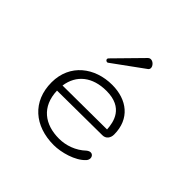

<svg xmlns="http://www.w3.org/2000/svg" viewBox="-161 -767 926 926"><g transform="rotate(45 302.5 -303.5)"><path d="M387.2 -572.8C392.1 -576.2 394 -581.5 394 -586.4C394 -600.1 378.9 -616.2 363.8 -616.2C358.4 -616.2 353.5 -614.3 348.6 -609.4L216.3 -474.6C213.9 -472.2 212.9 -469.7 212.9 -467.3C212.9 -461.4 218.8 -456.5 224.6 -456.5C226.6 -456.5 228.5 -457 230 -458.5ZM151.9 -225.1C163.6 -308.1 225.1 -356.9 320.3 -356.9C436 -356.9 450.7 -274.9 453.6 -227.1ZM319.3 -397C201.7 -397 103.5 -323.7 103.5 -198.7C103.5 -68.8 194.3 8.3 324.7 8.3C375.5 8.3 450.7 -12.2 486.8 -51.3C492.7 -57.6 495.6 -64.9 495.6 -71.8C495.6 -83.5 487.8 -93.3 476.1 -93.3C470.2 -93.3 463.4 -90.8 456.1 -85C418 -48.8 368.2 -31.7 320.8 -31.7C224.1 -31.7 153.8 -82.5 150.4 -189L457.5 -191.4C480.5 -191.4 495.1 -209.5 495.1 -233.9C495.1 -340.8 419.9 -397 319.3 -397Z"/></g></svg>

Font: Cutive Mono
Style: Regular
Weight: 400
Monospace: yes
Designer: Vernon Adams
Foundry: Vernon Adams
Version: Version 1.002